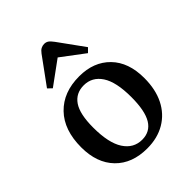

<svg xmlns="http://www.w3.org/2000/svg" viewBox="-223 -906 1043 1043"><g transform="rotate(-45 298.5 -385.0)"><path d="M294 14Q178 14 111 -55Q44 -124 44 -244Q44 -377 115.5 -451Q187 -525 309 -525Q420 -525 486.5 -457Q553 -389 553 -268Q553 -181 521.5 -118Q490 -55 431.5 -20.5Q373 14 294 14ZM308 -39Q369 -39 399.5 -89Q430 -139 430 -245Q430 -361 393 -417Q356 -473 292 -473Q231 -473 198.5 -425.5Q166 -378 166 -274Q166 -156 204 -97.5Q242 -39 308 -39ZM162 -580 139 -602 252 -757Q263 -772 274.5 -778Q286 -784 299 -784Q313 -784 323.5 -777Q334 -770 348 -751L455 -603L432 -580L299 -680Z"/></g></svg>

Font: Literata 36pt Medium
Style: Regular
Weight: 500
Designer: Latin by Veronika Burian and Jose Scaglione. Greek by Irene Vlachou. Cyrillic by Vera Evstafieva.
Foundry: TypeTogether
Version: Version 3.002